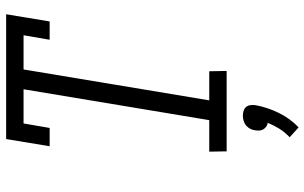

<svg xmlns="http://www.w3.org/2000/svg" viewBox="-208 -568 1015 640"><g transform="rotate(-90 300.0 -247.5)"><path d="M384 0H116L115 -58H220L323 -677H209L194 -590H133L157 -735H573L549 -590H488L503 -677H389L286 -58H383ZM196 240 163 210Q180 194 191.5 175.5Q203 157 211 137Q204 136 198.5 132Q193 128 189.5 122.5Q186 117 185.5 110Q185 103 186 96Q187 87 191 79Q195 71 202 65Q209 59 218 56.5Q227 54 235 54Q243 54 251 56.5Q259 59 264 65Q269 71 270 79Q271 87 270 96Q263 135 244.5 173Q226 211 196 240Z"/></g></svg>

Font: Iosevka HT Light Extended
Style: Italic
Weight: 300
Width: 7
Italic angle: -9°
Monospace: yes
Designer: Belleve Invis
Foundry: Belleve Invis
Version: Version 32.3.0; ttfautohint (v1.8.4)